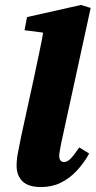

<svg xmlns="http://www.w3.org/2000/svg" viewBox="-20 -739 386 775"><path d="M146 16Q94 16 70.5 -7.5Q47 -31 47 -70Q47 -97 53 -125.5Q59 -154 66 -191L116 -420Q127 -473 138 -524Q149 -575 158 -629L218 -599L79 -617L89 -670L307 -719L346 -707L227 -161Q224 -144 221.5 -131Q219 -118 219 -109Q219 -98 224 -91.5Q229 -85 239 -85Q252 -85 265.5 -99Q279 -113 300 -144L340 -119Q318 -80 289.5 -49.5Q261 -19 225.5 -1.5Q190 16 146 16Z"/></svg>

Font: Source Serif 4 ExtraBold
Style: Italic
Weight: 800
Italic angle: -12°
Designer: Frank Grießhammer
Foundry: Adobe Systems Incorporated
Version: Version 4.004;hotconv 1.0.116;makeotfexe 2.5.65601